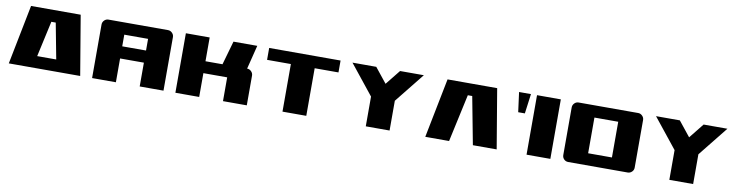

<svg xmlns="http://www.w3.org/2000/svg" viewBox="-21 -1045 6092 1589"><g transform="rotate(10 3025.5 -250.0)"><path d="M149 -500H566L650 0H50ZM271 -100H431L374 -400H337Z M750 -450Q750 -470 764.5 -485Q779 -500 800 -500H1300Q1320 -500 1335 -485Q1350 -470 1350 -450V0H1150V-200H950V0H750ZM1150 -302V-400H950V-302Z M1450 -500H1650V-300H1793L1850 -500H2050L2000 -300Q2020 -300 2035 -285Q2050 -270 2050 -250V0H1850V-200H1650V0H1450Z M2150 -500H2750V-400H2550V0H2350V-400H2150Z M2850 -500H3050L3150 -375L3250 -500H3450L3250 -250V0H3050V-250Z M3649 -500H4066L4150 0H3950L3874 -400H3837L3750 0H3550Z M4401 -500H4601V0H4401ZM4250 -500H4350L4328 -334H4272Z M5251 -500Q5271 -500 5286 -485Q5301 -470 5301 -450V-50Q5301 -29 5286 -14.5Q5271 0 5251 0H4751Q4730 0 4715.5 -14.5Q4701 -29 4701 -50V-450Q4701 -470 4715.5 -485Q4730 -500 4751 -500ZM4901 -400V-100H5101V-400Z M5401 -500H5601L5701 -375L5801 -500H6001L5801 -250V0H5601V-250Z"/></g></svg>

Font: Tokeely Brookings
Style: Regular
Weight: 400
Designer: Peter Wiegel
Foundry: Peter Wiegel
Version: Version 2.001